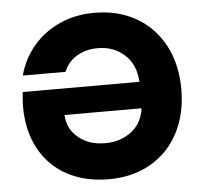

<svg xmlns="http://www.w3.org/2000/svg" viewBox="-52 -770 881 832"><g transform="rotate(-5 389.0 -354.0)"><path d="M388 -716Q491 -716 569.5 -671Q648 -626 691.5 -544Q735 -462 735 -354Q735 -246 692 -164Q649 -82 570.5 -37Q492 8 389 8Q286 8 208.5 -33.5Q131 -75 88 -153.5Q45 -232 45 -339Q45 -359 49 -401H557Q553 -476 506 -519Q459 -562 390 -562Q337 -562 297.5 -538Q258 -514 242 -472H56Q75 -544 121.5 -599Q168 -654 236.5 -685Q305 -716 388 -716ZM386 -149Q453 -149 500.5 -185.5Q548 -222 556 -286H221Q224 -225 270 -187Q316 -149 386 -149Z"/></g></svg>

Font: Fz Poppins
Style: Bold
Weight: 700
Designer: Ninad Kale (Devanagari), Jonny Pinhorn (Latin)
Foundry: Indian Type Foundry
Version: Vit hóa bi Vntype.Com & FontZin.Com